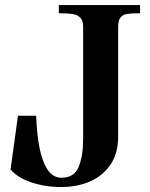

<svg xmlns="http://www.w3.org/2000/svg" viewBox="-20 -720 590 754"><path d="M211 -700H530V-668Q495.5 -668 478.8 -665.2Q462 -662.5 453 -651Q444 -639.5 444 -614.5V-181.5Q444 -119.5 415.2 -75.5Q386.5 -31.5 335.8 -8.5Q285 14.5 219 14.5Q157 14.5 102 -4.2Q47 -23 21.5 -55L50.5 -265.5H122Q124.5 -195.5 134.8 -141.5Q145 -87.5 166.2 -54.8Q187.5 -22 221.5 -22Q271.5 -22 289 -64.8Q306.5 -107.5 306.5 -174.5V-614.5Q306.5 -639.5 295.2 -650.8Q284 -662 265.2 -665Q246.5 -668 211 -668Z"/></svg>

Font: Didactic
Style: Regular
Weight: 400
Designer: Tyler Finck
Foundry: Etcetera Type Co
Version: Version 3.007;FEAKit 1.0